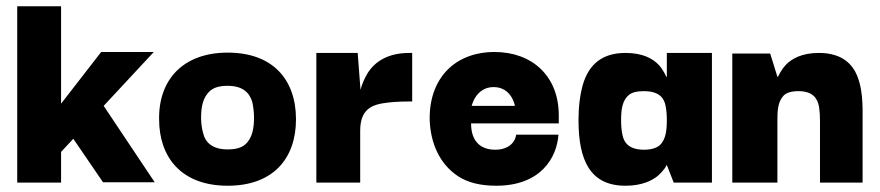

<svg xmlns="http://www.w3.org/2000/svg" viewBox="-20 -583 2809 613"><path d="M175 -98 214 -140 309 -1H474L311 -245L471 -417H303L175 -252V-563H35V0H175Z M707 10C851 10 925 -76 925 -202C925 -330 850 -415 707 -415C564 -415 486 -328 488 -202C488 -81 559 10 707 10ZM707 -106C658 -106 635 -128 628 -160C624 -175 622 -191 622 -207C622 -240 627 -273 652 -294C664 -304 682 -309 707 -309C756 -309 778 -286 786 -255C789 -240 791 -224 791 -207C791 -175 786 -141 762 -121C750 -111 732 -106 707 -106Z M1130 0V-165C1130 -222 1154 -245 1201 -253C1224 -257 1253 -259 1286 -259H1296V-414H1287C1218 -414 1177 -386 1154 -350C1143 -331 1135 -313 1131 -296L1122 -414H990V0Z M1564 10C1708 10 1758 -81 1763 -153H1628C1624 -125 1600 -105 1561 -105C1516 -105 1484 -130 1484 -189H1764V-215C1764 -340 1679 -417 1559 -417C1430 -417 1348 -330 1352 -197C1355 -128 1382 -60 1443 -20C1474 0 1514 10 1564 10ZM1486 -245C1486 -245 1499 -305 1556 -305C1614 -305 1624 -245 1624 -245Z M1977 10C2029 10 2062 -6 2082 -23C2098 -38 2111 -56 2107 -56H2109L2131 0H2253V-414H2109V-338H2107C2107 -338 2099 -359 2083 -376C2064 -396 2032 -414 1977 -414C1902 -414 1860 -377 1841 -313C1832 -281 1827 -243 1827 -200C1827 -71 1864 10 1977 10ZM2036 -105C1991 -105 1972 -125 1967 -154C1964 -168 1963 -183 1963 -199C1963 -231 1966 -261 1987 -279C1997 -288 2013 -292 2036 -292C2081 -292 2100 -273 2105 -245C2108 -230 2109 -215 2109 -199C2109 -168 2106 -137 2086 -119C2075 -110 2059 -105 2036 -105Z M2462 0V-199C2462 -228 2463 -258 2482 -278C2491 -287 2507 -292 2529 -292C2574 -292 2590 -270 2595 -242C2597 -228 2598 -214 2598 -199V0H2734V-198C2734 -240 2737 -306 2709 -357C2689 -391 2654 -414 2594 -414C2541 -414 2508 -396 2489 -376C2473 -359 2464 -338 2464 -338H2462L2439 -412H2318V0Z"/></svg>

Font: OSH Darker Grotesque Black
Style: Regular
Weight: 900
Designer: Gabriel Lam
Foundry: TypeRant
Version: Version 1.000;Glyphs 3.1.1 (3148)